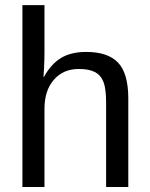

<svg xmlns="http://www.w3.org/2000/svg" viewBox="-20 -745 596 765"><path d="M154.8 -438Q183.1 -489.7 222.9 -513.9Q262.7 -538.1 323.7 -538.1Q409.7 -538.1 450.4 -495.4Q491.2 -452.6 491.2 -352.1V0H402.8V-335Q402.8 -390.6 392.6 -417.7Q382.3 -444.8 358.9 -457.5Q335.4 -470.2 293.9 -470.2Q231.9 -470.2 194.6 -427.2Q157.2 -384.3 157.2 -311.5V0H69.3V-724.6H157.2V-536.1Q157.2 -506.3 155.5 -474.6Q153.8 -442.9 153.3 -438Z"/></svg>

Font: TypoPRO Liberation Sans
Style: Regular
Weight: 400
Designer: Steve Matteson
Foundry: Ascender Corporation
Version: Version 2.00.1